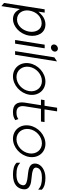

<svg xmlns="http://www.w3.org/2000/svg" viewBox="947 -1631 864 2798"><g transform="rotate(90 1379.0 -232.0)"><path d="M23 141 69 180 112 -90 126 -66C152 -23 192 11 261 11C359 11 476 -82 499 -225C518 -345 463 -462 336 -462C266 -462 213 -426 172 -383L150 -360L164 -451H116ZM134 -225C150 -328 221 -407 321 -407C412 -407 456 -319 441 -225C427 -139 360 -48 265 -48C165 -48 120 -138 134 -225Z M628 -593C624 -565 643 -542 672 -542C701 -542 728 -565 732 -593C736 -621 717 -644 688 -644C659 -644 632 -621 628 -593ZM563 -20H616L684 -451H631Z M725 -20H778L875 -631L816 -592Z M902 -226C881 -95 968 11 1094 11C1220 11 1339 -95 1360 -226C1381 -357 1295 -462 1169 -462C1043 -462 923 -357 902 -226ZM954 -226C970 -329 1064 -411 1161 -411C1258 -411 1324 -329 1308 -226C1292 -123 1200 -40 1102 -40C1005 -40 938 -123 954 -226Z M1431 -397H1513L1475 -158C1459 -47 1505 11 1610 11C1672 11 1698 -2 1731 -23L1715 -68C1690 -51 1672 -40 1618 -40C1544 -40 1517 -87 1529 -163L1566 -397H1751L1759 -449H1574L1603 -632H1550L1521 -449H1439Z M1809 -226C1788 -95 1875 11 2001 11C2127 11 2246 -95 2267 -226C2288 -357 2202 -462 2076 -462C1950 -462 1830 -357 1809 -226ZM1861 -226C1877 -329 1971 -411 2068 -411C2165 -411 2231 -329 2215 -226C2199 -123 2107 -40 2009 -40C1912 -40 1845 -123 1861 -226Z M2365 -331C2353 -253 2404 -226 2471 -214C2522 -204 2592 -204 2639 -186C2660 -179 2685 -164 2679 -129C2668 -61 2599 -40 2527 -40C2447 -40 2399 -52 2352 -95L2351 -43C2389 -1 2454 11 2525 11C2670 11 2725 -56 2737 -132C2747 -194 2718 -222 2677 -240C2622 -264 2524 -256 2460 -280C2440 -287 2418 -300 2423 -333C2433 -395 2504 -411 2568 -411C2648 -411 2696 -399 2743 -356L2745 -408C2707 -450 2641 -462 2570 -462C2454 -462 2376 -398 2365 -331Z"/></g></svg>

Font: Charger Sport
Style: ExLitObl
Weight: 200
Designer: Jasper
Foundry: Cannot Into Space Fonts
Version: Version 1.1